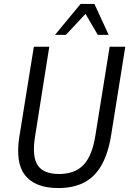

<svg xmlns="http://www.w3.org/2000/svg" viewBox="-20 -941 656 970"><path d="M275 9Q214 9 172 -8Q130 -25 105.5 -57Q81 -89 74.5 -136.5Q68 -184 77 -246L151 -705H229L157 -251Q141 -150 170.5 -106Q200 -62 278 -62Q359 -62 402.5 -108.5Q446 -155 462 -257L534 -705H613L541 -255Q526 -164 492 -105Q458 -46 404 -18.5Q350 9 275 9ZM258 -765 387 -921H457L529 -765H474L412 -871L313 -765Z"/></svg>

Font: Nunito Sans 10pt Condensed
Style: Italic
Weight: 400
Width: 3
Italic angle: -9°
Designer: Vernon Adams
Foundry: Vernon Adams
Version: Version 3.101;gftools[0.9.27]